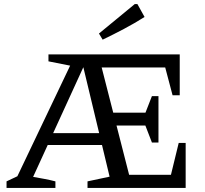

<svg xmlns="http://www.w3.org/2000/svg" viewBox="-20 -919 1005 939"><path d="M854 -220H888V0H408V-32L516 -55L379 -626L403 -624L142 -54Q170 -49 197 -44Q224 -39 251 -32V0H12V-32L65 -57L323 -598L217 -619V-653H859V-453H824L788 -589H435L467 -629L622 -23L572 -64H816ZM723 -222 679 -336 723 -449H755V-222ZM188 -210V-268H526L525 -210ZM496 -305V-368H738L737 -305ZM482 -725 464 -755 639 -899H652L687 -836Q638 -805 586 -777.5Q534 -750 482 -725Z"/></svg>

Font: Piazzolla 24pt Medium
Style: Regular
Weight: 500
Designer: Juan Pablo del Peral
Foundry: Huerta Tipografica
Version: Version 2.005